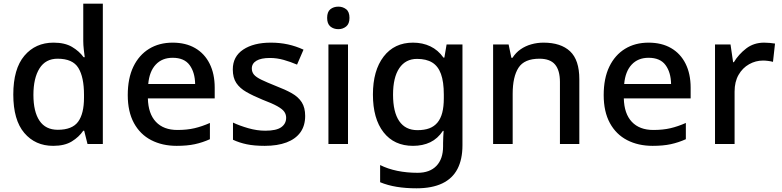

<svg xmlns="http://www.w3.org/2000/svg" viewBox="-20 -780 4235 1040"><path d="M268 10Q171 10 111.5 -60Q52 -130 52 -268Q52 -407 112 -478Q172 -549 270 -549Q331 -549 370 -526Q409 -503 433 -470H439Q437 -484 434 -510.5Q431 -537 431 -558V-760H537V0H454L436 -72H431Q408 -38 369 -14Q330 10 268 10ZM293 -77Q371 -77 403 -120.5Q435 -164 435 -251V-267Q435 -362 404.5 -412Q374 -462 292 -462Q227 -462 194 -409.5Q161 -357 161 -266Q161 -175 194 -126Q227 -77 293 -77Z M915 -549Q986 -549 1037 -519.5Q1088 -490 1115.5 -435Q1143 -380 1143 -305V-247H781Q783 -164 824.5 -120Q866 -76 941 -76Q993 -76 1033.5 -85.5Q1074 -95 1117 -114V-26Q1077 -8 1035.5 1Q994 10 937 10Q859 10 799 -21Q739 -52 705.5 -113.5Q672 -175 672 -265Q672 -356 702.5 -419Q733 -482 787.5 -515.5Q842 -549 915 -549ZM915 -467Q858 -467 823.5 -430Q789 -393 783 -325H1037Q1036 -388 1007 -427.5Q978 -467 915 -467Z M1633 -152Q1633 -99 1607 -63Q1581 -27 1532 -8.5Q1483 10 1414 10Q1357 10 1316.5 1.5Q1276 -7 1242 -23V-116Q1278 -99 1325 -85.5Q1372 -72 1417 -72Q1477 -72 1503.5 -91Q1530 -110 1530 -142Q1530 -160 1520 -174.5Q1510 -189 1482.5 -204.5Q1455 -220 1402 -240Q1351 -261 1315 -281.5Q1279 -302 1260 -330.5Q1241 -359 1241 -404Q1241 -474 1297.5 -511.5Q1354 -549 1447 -549Q1496 -549 1539.5 -539.5Q1583 -530 1624 -511L1589 -430Q1554 -445 1517 -455.5Q1480 -466 1442 -466Q1394 -466 1369 -451Q1344 -436 1344 -409Q1344 -390 1355.5 -376Q1367 -362 1396 -348Q1425 -334 1475 -314Q1525 -295 1560.5 -275Q1596 -255 1614.5 -226Q1633 -197 1633 -152Z M1865 -539V0H1759V-539ZM1813 -744Q1837 -744 1855 -730Q1873 -716 1873 -683Q1873 -651 1855 -636.5Q1837 -622 1813 -622Q1787 -622 1769.5 -636.5Q1752 -651 1752 -683Q1752 -716 1769.5 -730Q1787 -744 1813 -744Z M2217 -549Q2269 -549 2311 -529Q2353 -509 2382 -468H2387L2399 -539H2485V7Q2485 83 2458 135Q2431 187 2375.5 213.5Q2320 240 2236 240Q2178 240 2129 232Q2080 224 2039 207V114Q2081 135 2132.5 145.5Q2184 156 2242 156Q2308 156 2344 118.5Q2380 81 2380 13V-5Q2380 -18 2381 -39.5Q2382 -61 2383 -71H2379Q2351 -29 2310.5 -9.5Q2270 10 2217 10Q2115 10 2057.5 -63.5Q2000 -137 2000 -268Q2000 -398 2058 -473.5Q2116 -549 2217 -549ZM2239 -461Q2177 -461 2143 -411Q2109 -361 2109 -267Q2109 -173 2142.5 -124Q2176 -75 2241 -75Q2279 -75 2305.5 -85Q2332 -95 2349.5 -116Q2367 -137 2375.5 -169.5Q2384 -202 2384 -248V-268Q2384 -337 2368.5 -379.5Q2353 -422 2321 -441.5Q2289 -461 2239 -461Z M2924 -549Q3018 -549 3068 -502Q3118 -455 3118 -351V0H3013V-336Q3013 -399 2986.5 -430.5Q2960 -462 2902 -462Q2820 -462 2788.5 -413Q2757 -364 2757 -272V0H2651V-539H2735L2750 -467H2756Q2774 -495 2800 -513Q2826 -531 2858 -540Q2890 -549 2924 -549Z M3493 -549Q3564 -549 3615 -519.5Q3666 -490 3693.5 -435Q3721 -380 3721 -305V-247H3359Q3361 -164 3402.5 -120Q3444 -76 3519 -76Q3571 -76 3611.5 -85.5Q3652 -95 3695 -114V-26Q3655 -8 3613.5 1Q3572 10 3515 10Q3437 10 3377 -21Q3317 -52 3283.5 -113.5Q3250 -175 3250 -265Q3250 -356 3280.5 -419Q3311 -482 3365.5 -515.5Q3420 -549 3493 -549ZM3493 -467Q3436 -467 3401.5 -430Q3367 -393 3361 -325H3615Q3614 -388 3585 -427.5Q3556 -467 3493 -467Z M4119 -549Q4133 -549 4150 -547.5Q4167 -546 4178 -544L4167 -445Q4156 -448 4141 -450Q4126 -452 4113 -452Q4073 -452 4037.5 -432Q4002 -412 3980.5 -374.5Q3959 -337 3959 -284V0H3853V-539H3937L3951 -443H3955Q3981 -486 4022 -517.5Q4063 -549 4119 -549Z"/></svg>

Font: Noto Sans Cham Medium
Style: Regular
Weight: 500
Version: Version 2.002